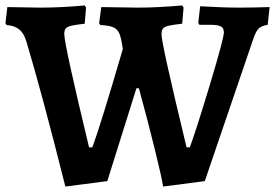

<svg xmlns="http://www.w3.org/2000/svg" viewBox="-26 -670 1010 705"><path d="M71 -517Q62 -548 44.5 -562Q27 -576 -2 -578L-6 -585L1 -644L122 -642Q198 -642 285 -650L290 -642L285 -583Q251 -579 236 -575.5Q221 -572 215.5 -565.5Q210 -559 210 -545Q210 -507 301 -129H313Q342 -206 425 -490Q422 -512 417 -533Q411 -558 394.5 -567.5Q378 -577 342 -578L338 -585L346 -644L481 -642Q551 -642 643 -650L648 -642L643 -583Q608 -579 593 -575.5Q578 -572 572.5 -565Q567 -558 567 -544Q567 -510 659 -129H671Q694 -191 745 -360Q796 -529 796 -551Q796 -567 785 -573Q774 -579 745 -579H706L702 -586L709 -647Q794 -642 853 -642Q901 -642 964 -644L957 -579Q934 -575 924 -565.5Q914 -556 904 -527L726 -5L573 15Q568 -18 542.5 -121.5Q517 -225 484 -346H475L368 -5L214 15Q126 -335 71 -517Z"/></svg>

Font: Alegreya
Style: Bold
Weight: 700
Designer: Juan Pablo del Peral
Foundry: Huerta Tipografica
Version: Version 2.008; ttfautohint (v1.8)